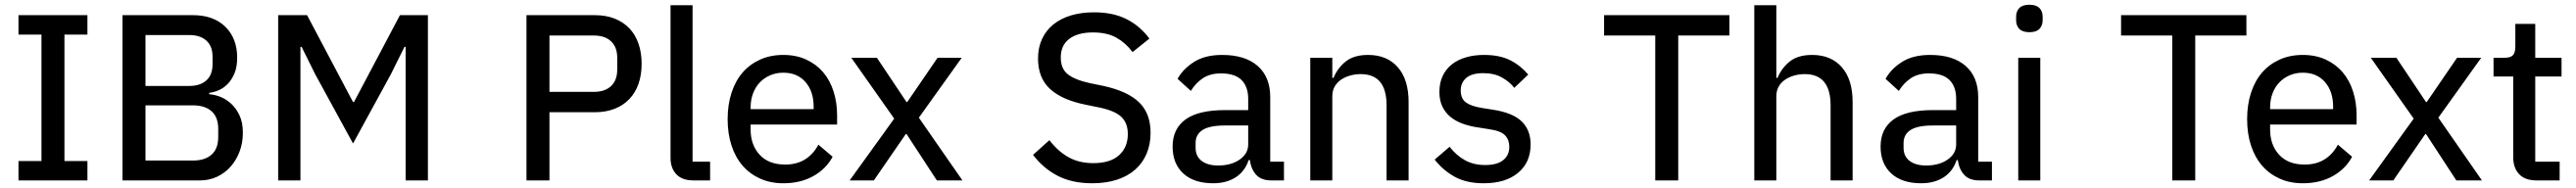

<svg xmlns="http://www.w3.org/2000/svg" viewBox="-20 -762 10873 794"><path d="M58 0V-82H155V-616H58V-698H349V-616H252V-82H349V0Z M497 -698H794Q881 -698 931 -649Q981 -600 981 -518Q981 -479 969.5 -452Q958 -425 941 -407.5Q924 -390 903 -381Q882 -372 863 -370V-364Q883 -363 907.5 -354Q932 -345 954 -325.5Q976 -306 990.5 -275.5Q1005 -245 1005 -201Q1005 -158 991 -121.5Q977 -85 953 -58Q929 -31 896 -15.5Q863 0 824 0H497ZM594 -84H795Q845 -84 873 -109Q901 -134 901 -183V-218Q901 -267 873 -292Q845 -317 795 -317H594ZM594 -399H779Q825 -399 851 -422.5Q877 -446 877 -490V-523Q877 -567 851 -590.5Q825 -614 779 -614H594Z M1692 -564H1687L1630 -449L1470 -156L1310 -449L1253 -564H1248V0H1154V-698H1276L1470 -331H1474L1668 -698H1786V0H1692Z M2202 0V-698H2490Q2537 -698 2574 -683.5Q2611 -669 2636.5 -642Q2662 -615 2675 -577Q2688 -539 2688 -493Q2688 -446 2675 -408.5Q2662 -371 2636.5 -344Q2611 -317 2574 -302.5Q2537 -288 2490 -288H2299V0ZM2299 -374H2486Q2533 -374 2559 -398.5Q2585 -423 2585 -468V-518Q2585 -563 2559 -587.5Q2533 -612 2486 -612H2299Z M2907 0Q2859 0 2834.5 -26Q2810 -52 2810 -95V-740H2903V-79H2977V0Z M3286 12Q3232 12 3188.5 -7.5Q3145 -27 3114.5 -62Q3084 -97 3067.5 -147Q3051 -197 3051 -259Q3051 -320 3067.5 -370.5Q3084 -421 3114.5 -456Q3145 -491 3188.5 -510.5Q3232 -530 3286 -530Q3340 -530 3382.5 -510.5Q3425 -491 3454 -457Q3483 -423 3498 -376Q3513 -329 3513 -275V-236H3148V-215Q3148 -150 3186 -108.5Q3224 -67 3294 -67Q3343 -67 3378 -89Q3413 -111 3434 -151L3494 -100Q3467 -49 3413 -18.5Q3359 12 3286 12ZM3286 -455Q3256 -455 3230.5 -444Q3205 -433 3186.5 -413.5Q3168 -394 3158 -367Q3148 -340 3148 -308V-301H3414V-311Q3414 -376 3379.5 -415.5Q3345 -455 3286 -455Z M3566 0 3754 -261 3573 -518H3681L3806 -331H3809L3937 -518H4039L3858 -265L4042 0H3934L3806 -196H3803L3668 0Z M4590 12Q4504 12 4443 -20Q4382 -52 4340 -108L4409 -170Q4446 -122 4490.5 -97.5Q4535 -73 4594 -73Q4666 -73 4703 -106.5Q4740 -140 4740 -196Q4740 -242 4713 -268Q4686 -294 4620 -308L4561 -320Q4462 -340 4411.5 -386.5Q4361 -433 4361 -515Q4361 -561 4378 -597.5Q4395 -634 4426 -659Q4457 -684 4500.5 -697Q4544 -710 4598 -710Q4677 -710 4734 -681.5Q4791 -653 4831 -599L4760 -542Q4732 -580 4692.5 -602.5Q4653 -625 4593 -625Q4529 -625 4493 -598Q4457 -571 4457 -519Q4457 -472 4486.5 -448.5Q4516 -425 4579 -411L4638 -399Q4741 -376 4788.5 -329Q4836 -282 4836 -201Q4836 -153 4819.5 -113.5Q4803 -74 4771.5 -46Q4740 -18 4694 -3Q4648 12 4590 12Z M5346 0Q5303 0 5281.5 -24Q5260 -48 5255 -86H5250Q5234 -38 5195 -13Q5156 12 5100 12Q5019 12 4974 -29.5Q4929 -71 4929 -143Q4929 -218 4983.5 -257.5Q5038 -297 5150 -297H5248V-344Q5248 -396 5220 -424Q5192 -452 5133 -452Q5087 -452 5056.5 -431.5Q5026 -411 5006 -378L4950 -429Q4973 -471 5019.5 -500.5Q5066 -530 5138 -530Q5235 -530 5288 -483.5Q5341 -437 5341 -352V-79H5399V0ZM5121 -63Q5176 -63 5212 -88Q5248 -113 5248 -152V-232H5149Q5085 -232 5055.5 -213Q5026 -194 5026 -158V-138Q5026 -102 5051.5 -82.5Q5077 -63 5121 -63Z M5510 0V-518H5603V-433H5608Q5626 -476 5660.5 -503Q5695 -530 5754 -530Q5834 -530 5879.5 -478Q5925 -426 5925 -331V0H5832V-317Q5832 -449 5723 -449Q5700 -449 5678.5 -443Q5657 -437 5640 -425.5Q5623 -414 5613 -396.5Q5603 -379 5603 -355V0Z M6242 12Q6170 12 6120.5 -15Q6071 -42 6035 -88L6098 -142Q6127 -105 6163.5 -85Q6200 -65 6248 -65Q6298 -65 6324 -85.5Q6350 -106 6350 -142Q6350 -171 6332.5 -190Q6315 -209 6267 -216L6223 -223Q6186 -228 6155 -239Q6124 -250 6102 -268Q6080 -286 6067.5 -312Q6055 -338 6055 -374Q6055 -412 6069 -441.5Q6083 -471 6108 -490.5Q6133 -510 6167.5 -520Q6202 -530 6243 -530Q6309 -530 6353 -508Q6397 -486 6430 -447L6371 -391Q6352 -416 6319.5 -434.5Q6287 -453 6240 -453Q6192 -453 6168.5 -433Q6145 -413 6145 -380Q6145 -345 6167.5 -329Q6190 -313 6235 -306L6279 -299Q6365 -286 6402.5 -249Q6440 -212 6440 -152Q6440 -76 6387 -32Q6334 12 6242 12Z M7063 -612V0H6966V-612H6750V-698H7279V-612Z M7384 -740H7477V-433H7482Q7500 -476 7534.5 -503Q7569 -530 7628 -530Q7708 -530 7753.5 -478Q7799 -426 7799 -331V0H7706V-317Q7706 -449 7597 -449Q7574 -449 7552.5 -443Q7531 -437 7514 -425.5Q7497 -414 7487 -396.5Q7477 -379 7477 -355V0H7384Z M8334 0Q8291 0 8269.5 -24Q8248 -48 8243 -86H8238Q8222 -38 8183 -13Q8144 12 8088 12Q8007 12 7962 -29.5Q7917 -71 7917 -143Q7917 -218 7971.5 -257.5Q8026 -297 8138 -297H8236V-344Q8236 -396 8208 -424Q8180 -452 8121 -452Q8075 -452 8044.5 -431.5Q8014 -411 7994 -378L7938 -429Q7961 -471 8007.5 -500.5Q8054 -530 8126 -530Q8223 -530 8276 -483.5Q8329 -437 8329 -352V-79H8387V0ZM8109 -63Q8164 -63 8200 -88Q8236 -113 8236 -152V-232H8137Q8073 -232 8043.5 -213Q8014 -194 8014 -158V-138Q8014 -102 8039.5 -82.5Q8065 -63 8109 -63Z M8545 -626Q8516 -626 8502.5 -640Q8489 -654 8489 -677V-691Q8489 -714 8502.5 -728Q8516 -742 8545 -742Q8574 -742 8587.5 -728Q8601 -714 8601 -691V-677Q8601 -654 8587.5 -640Q8574 -626 8545 -626ZM8498 -518H8591V0H8498Z M9245 -612V0H9148V-612H8932V-698H9461V-612Z M9699 12Q9645 12 9601.5 -7.5Q9558 -27 9527.5 -62Q9497 -97 9480.5 -147Q9464 -197 9464 -259Q9464 -320 9480.5 -370.5Q9497 -421 9527.5 -456Q9558 -491 9601.5 -510.5Q9645 -530 9699 -530Q9753 -530 9795.5 -510.5Q9838 -491 9867 -457Q9896 -423 9911 -376Q9926 -329 9926 -275V-236H9561V-215Q9561 -150 9599 -108.5Q9637 -67 9707 -67Q9756 -67 9791 -89Q9826 -111 9847 -151L9907 -100Q9880 -49 9826 -18.5Q9772 12 9699 12ZM9699 -455Q9669 -455 9643.5 -444Q9618 -433 9599.5 -413.5Q9581 -394 9571 -367Q9561 -340 9561 -308V-301H9827V-311Q9827 -376 9792.5 -415.5Q9758 -455 9699 -455Z M9979 0 10167 -261 9986 -518H10094L10219 -331H10222L10350 -518H10452L10271 -265L10455 0H10347L10219 -196H10216L10081 0Z M10685 0Q10637 0 10612 -26.5Q10587 -53 10587 -98V-439H10504V-518H10550Q10576 -518 10586 -529Q10596 -540 10596 -566V-661H10680V-518H10791V-439H10680V-79H10783V0Z"/></svg>

Font: IBM Plex Sans Thai Text
Style: Regular
Weight: 450
Designer: Mike Abbink, Paul van der Laan, Pieter van Rosmalen, Ben Mitchell, Mark Frömberg
Foundry: Bold Monday
Version: Version 1.1